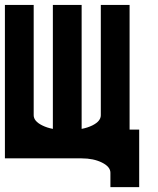

<svg xmlns="http://www.w3.org/2000/svg" viewBox="-20 -645 645 782"><path d="M0 0V-625H117.2V-175.8Q117.2 -151.4 151.9 -134.3Q171.4 -124.5 195.3 -120.1V-625H312.5V-120.1Q336.4 -124.5 356.4 -134.3Q390.6 -151.4 390.6 -175.8V-625H507.8V-117.2H546.9V117.2H429.7V58.6Q429.7 34.2 395.3 17.1Q360.8 0 312.5 0Z"/></svg>

Font: Leporid
Style: Regular
Weight: 400
Designer: GGBotNet
Foundry: GGBotNet
Version: 1.00